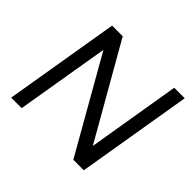

<svg xmlns="http://www.w3.org/2000/svg" viewBox="-162 -899 1099 1099"><g transform="rotate(45 387.0 -350.0)"><path d="M51 0 168 -700H254L577 -135L671 -700H756L639 0H554L231 -567L136 0Z"/></g></svg>

Font: Figtree
Style: Italic
Weight: 400
Italic angle: -9.5°
Foundry: Erik Kennedy
Version: Version 2.001; ttfautohint (v1.8.4.7-5d5b);gftools[0.9.27]